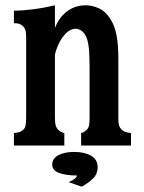

<svg xmlns="http://www.w3.org/2000/svg" viewBox="-20 -580 540 720"><path d="M186 -475.1Q201.2 -514.6 231.4 -537.4Q261.7 -560.1 301.8 -560.1Q325.2 -560.1 350.3 -549.1Q375.5 -538.1 394 -508.8Q409.2 -485.8 416.5 -450Q423.8 -414.1 423.8 -358.9V-139.2Q423.8 -118.2 426.5 -109.6Q429.2 -101.1 436 -94.2Q441.9 -87.9 451.2 -85Q460.4 -82 471.2 -81.1V-34.2H284.2V-81.1Q290 -82.5 294.7 -85Q299.3 -87.4 306.2 -94.2Q311.5 -99.6 314 -109.9Q315.9 -118.2 315.9 -140.1V-332Q315.9 -378.4 312.3 -406.7Q308.6 -435.1 298.8 -450.2Q284.2 -472.2 263.2 -472.2Q232.9 -472.2 205.6 -426.3Q192.4 -402.8 186 -375V-140.1Q186 -119.1 189 -109.4Q191.9 -100.1 196.3 -95.2Q200.7 -90.3 207 -86.4Q214.4 -82 221.2 -81.1V-34.2H32.2V-81.1Q43.5 -82 52.5 -84.7Q61.5 -87.4 67.9 -94.2Q73.7 -100.1 75.7 -108.9Q78.1 -119.6 78.1 -141.1V-438Q78.1 -458 75.2 -467.3Q69.3 -483.9 53.2 -490.2Q45.4 -493.2 32.2 -493.2V-540Q64 -540 104.2 -545.2Q144.5 -550.3 186 -560.1ZM286.6 120.1 237.3 103Q267.1 90.3 268.6 78.1Q227.5 78.1 201.7 68.6Q175.8 59.1 175.8 37.1Q175.8 14.2 199 2Q222.2 -10.3 258.3 -10.3Q296.4 -10.3 321.3 3.7Q346.2 17.6 346.2 47.4Q346.2 71.8 329.8 88.4Q313.5 105 286.6 120.1Z"/></svg>

Font: BIZ UDMincho
Style: Bold
Weight: 700
Monospace: yes
Designer: TypeBank Co., Ltd.
Foundry: Morisawa Inc.
Version: Version 1.06